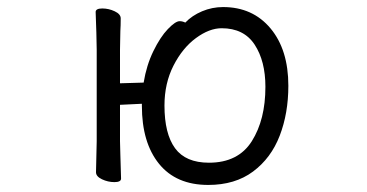

<svg xmlns="http://www.w3.org/2000/svg" viewBox="-20 -506 1040 544"><path d="M320 -209V-106L321 -68L323 0Q323 10 304 10Q286 10 269 2Q252 -6 252 -18L254 -106V-365L253 -414L251 -472Q251 -482 270 -482Q288 -482 305 -474Q322 -466 322 -454Q322 -433 321 -418L320 -365V-270L387 -272Q395 -321 414.5 -361Q434 -401 455.5 -423.5Q477 -446 489 -446Q497 -446 505 -442Q524 -462 552.5 -474Q581 -486 612 -486Q696 -486 746.5 -425.5Q797 -365 797 -263Q797 -185 772.5 -121.5Q748 -58 697 -20Q646 18 570 18Q479 18 430.5 -42Q382 -102 382 -206V-212ZM732 -260Q732 -333 701.5 -379.5Q671 -426 608 -426Q573 -426 535 -398Q497 -370 471.5 -320Q446 -270 446 -207Q446 -127 476 -86Q506 -45 572 -45Q655 -45 693.5 -106Q732 -167 732 -260Z"/></svg>

Font: Fusion Kai T
Style: Regular
Weight: 400
Designer: Fontworks Inc.
Version: Version 24.134;May 13, 2024